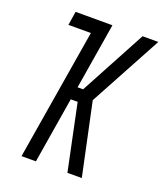

<svg xmlns="http://www.w3.org/2000/svg" viewBox="-136 -826 781 916"><g transform="rotate(20 254.5 -367.5)"><path d="M315 0 245 -335H210L155 0H82L192 -665H78L89 -735H276L221 -400H249L429 -735H509L310 -367L388 0Z"/></g></svg>

Font: Iosevka Oblique
Style: Regular
Weight: 400
Italic angle: -9°
Monospace: yes
Designer: Belleve Invis
Foundry: Belleve Invis
Version: Version 32.5.0; ttfautohint (v1.8.4)